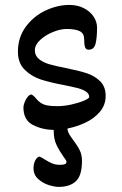

<svg xmlns="http://www.w3.org/2000/svg" viewBox="-20 -502 487 764"><path d="M249 9.3 248.5 12.7Q250 22.9 255.6 32.2Q261.2 41.5 272 56.2Q288.6 78.1 297.4 96.2Q306.2 114.3 306.2 137.7Q306.2 196.8 282 219.2Q257.8 241.7 213.4 241.7Q197.8 241.7 174.1 234.4Q150.4 227.1 131.8 210.2Q113.3 193.4 113.3 167Q113.3 153.8 117.2 143.3Q121.1 132.8 126.7 127Q132.3 121.1 137.7 121.1Q142.6 123 148.7 126.7Q154.8 130.4 157.7 132.3Q174.8 143.1 188 148.4Q201.2 153.8 218.3 153.8Q231.4 153.8 238 151.4Q244.6 148.9 244.6 141.1Q244.6 138.2 240.2 132.1Q235.8 126 234.4 124Q216.3 98.6 205.1 75.2Q193.8 51.8 193.8 20V15.1Q147.5 14.2 110.4 -5.1Q73.2 -24.4 73.2 -74.7Q73.2 -83 78.1 -95.5Q83 -107.9 90.3 -116.9Q97.7 -126 105 -126Q107.4 -126 117.2 -117.2Q129.9 -101.1 141.8 -93Q153.8 -85 168.9 -82.3Q184.1 -79.6 209.5 -79.6Q234.9 -79.6 264.4 -86.2Q293.9 -92.8 314.5 -101.6Q335 -110.4 335 -115.7Q335 -128.9 322.3 -137.5Q309.6 -146 291 -150.9Q272.5 -155.8 236.3 -163.1Q179.2 -173.8 142.3 -185.8Q105.5 -197.8 78.4 -224.4Q51.3 -251 51.3 -296.4Q51.3 -352.5 82 -394.8Q112.8 -437 160.4 -459.7Q208 -482.4 256.3 -482.4Q288.1 -482.4 313.2 -469.7Q338.4 -457 352.3 -436.3Q366.2 -415.5 366.2 -391.6Q366.2 -353 360.4 -328.6Q354.5 -304.2 332.5 -304.2Q321.8 -304.2 318.4 -314.5Q314.9 -324.7 314.9 -346.2Q314.9 -369.1 297.4 -377.9Q279.8 -386.7 244.6 -386.7Q220.2 -386.7 190.4 -374.5Q160.6 -362.3 139.6 -342.8Q118.7 -323.2 118.7 -302.2Q118.7 -280.8 134.8 -267.3Q150.9 -253.9 174.8 -246.8Q198.7 -239.7 240.7 -231.4Q292.5 -221.2 324.2 -210.9Q356 -200.7 378.2 -179Q400.4 -157.2 400.4 -120.6Q400.4 -84 377.4 -57.1Q354.5 -30.3 320.3 -14.2Q286.1 2 249 9.3Z"/></svg>

Font: Dekko
Style: Regular
Weight: 400
Designer: Multiple
Foundry: Sorkin Type
Version: Version 2.001